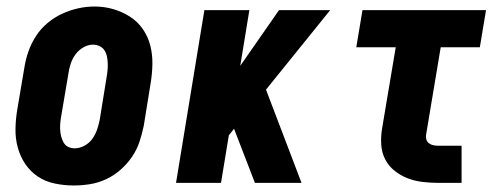

<svg xmlns="http://www.w3.org/2000/svg" viewBox="-20 -561 1540 589"><path d="M206 8Q177 8 148 2Q119 -4 96 -19.5Q73 -35 57.5 -58Q42 -81 34.5 -108.5Q27 -136 27.5 -165.5Q28 -195 33 -225L55 -355Q59 -380 67.5 -404Q76 -428 90.5 -450.5Q105 -473 126 -490.5Q147 -508 171 -519Q195 -530 220 -535.5Q245 -541 270 -541Q300 -541 327.5 -533Q355 -525 378.5 -510Q402 -495 418 -472Q434 -449 441 -421.5Q448 -394 447.5 -364.5Q447 -335 442 -305L421 -175Q416 -151 408 -126.5Q400 -102 385 -80Q370 -58 349.5 -40Q329 -22 305 -11Q281 0 256 4Q231 8 206 8ZM209 -106Q224 -106 239 -114Q254 -122 263.5 -135.5Q273 -149 278 -164Q283 -179 286 -194L307 -324Q309 -335 310 -346Q311 -357 310.5 -367.5Q310 -378 308 -388Q306 -398 300.5 -406.5Q295 -415 285.5 -419.5Q276 -424 265 -424Q250 -424 235.5 -415.5Q221 -407 211.5 -394Q202 -381 197 -366Q192 -351 190 -336L168 -206Q166 -195 165 -184.5Q164 -174 164.5 -163.5Q165 -153 167.5 -143Q170 -133 175 -124Q180 -115 189 -110.5Q198 -106 209 -106Z M520 0 607 -530H745L717 -359L836 -530H993L796 -286L905 0H762L698 -166L682 -146L658 0Z M1324 0Q1300 0 1275.5 -3Q1251 -6 1229.5 -14.5Q1208 -23 1190 -37.5Q1172 -52 1161.5 -72.5Q1151 -93 1149.5 -117.5Q1148 -142 1152 -166L1194 -416H1073L1092 -530H1471L1452 -416H1332L1287 -147Q1286 -140 1288 -133Q1290 -126 1296 -121.5Q1302 -117 1309 -115.5Q1316 -114 1324 -114H1396V0Z"/></svg>

Font: Iosevka Slab Heavy
Style: Italic
Weight: 900
Italic angle: -9°
Monospace: yes
Designer: Belleve Invis
Foundry: Belleve Invis
Version: Version 11.1.0; ttfautohint (v1.8.3)